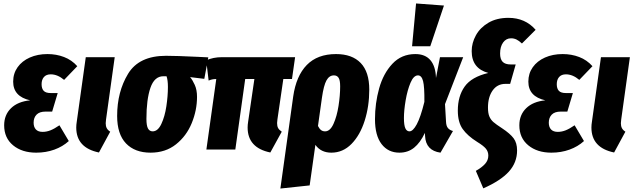

<svg xmlns="http://www.w3.org/2000/svg" viewBox="-20 -863 3655 1108"><path d="M4 -140Q4 -200 43.5 -238.5Q83 -277 154 -284Q56 -306 56 -392Q56 -439 81.5 -475Q107 -511 152 -531Q197 -551 254 -551Q305 -551 349.5 -534Q394 -517 426 -481L350 -402Q312 -434 273 -434Q247 -434 233.5 -418.5Q220 -403 220 -377Q220 -352 232 -339Q244 -326 273 -326H313L281 -219H243Q208 -219 191 -201.5Q174 -184 174 -155Q174 -130 187 -116Q200 -102 226 -102Q249 -102 271.5 -111Q294 -120 323 -140L377 -49Q342 -17 293.5 0.5Q245 18 189 18Q107 18 55.5 -24.5Q4 -67 4 -140Z M592 -174Q590 -158 590 -152Q590 -135 596 -123.5Q602 -112 616 -103L551 17Q420 -10 420 -127Q420 -143 423 -161L475 -533H642Z M656 -194Q656 -333 719 -437Q782 -541 938 -541Q999 -541 1121 -535L1182 -532L1159 -408L1077 -418Q1091 -402 1104 -373Q1117 -344 1117 -304Q1117 -227 1086.5 -152.5Q1056 -78 995.5 -30Q935 18 849 18Q758 18 707 -35.5Q656 -89 656 -194ZM949 -361Q949 -401 941 -423H923Q871 -423 848 -356Q825 -289 825 -177Q825 -138 834 -121.5Q843 -105 861 -105Q891 -105 911 -147.5Q931 -190 940 -249.5Q949 -309 949 -361Z M1581 -174Q1579 -158 1579 -153Q1579 -135 1585 -124Q1591 -113 1606 -103L1540 17Q1409 -10 1409 -127Q1409 -143 1412 -161L1448 -407H1395L1338 0H1171L1228 -407H1227Q1204 -407 1184 -398L1170 -515Q1211 -533 1260 -533H1683L1665 -407H1615Z M2111 -346Q2111 -250 2084.5 -166.5Q2058 -83 2008.5 -32.5Q1959 18 1892 18Q1832 18 1800 -27L1767 207L1598 225L1672 -306Q1689 -425 1750.5 -488Q1812 -551 1919 -551Q2012 -551 2061.5 -499.5Q2111 -448 2111 -346ZM1943 -365Q1943 -400 1934 -414Q1925 -428 1907 -428Q1880 -428 1864 -399Q1848 -370 1838 -300L1815 -136Q1823 -120 1832.5 -112.5Q1842 -105 1856 -105Q1885 -105 1904.5 -148Q1924 -191 1933.5 -251.5Q1943 -312 1943 -365Z M2496 -413 2519 -533H2653L2548 -262L2554 -160Q2555 -136 2565 -124Q2575 -112 2594 -107L2522 18Q2437 6 2433 -78L2432 -96Q2405 -39 2369.5 -10.5Q2334 18 2285 18Q2220 18 2182 -31.5Q2144 -81 2144 -175Q2144 -267 2168 -353Q2192 -439 2244.5 -495Q2297 -551 2377 -551Q2434 -551 2464 -515.5Q2494 -480 2496 -413ZM2311 -182Q2311 -141 2319 -123Q2327 -105 2343 -105Q2363 -105 2385 -145.5Q2407 -186 2429 -275Q2430 -362 2421.5 -395Q2413 -428 2392 -428Q2367 -428 2349 -385.5Q2331 -343 2321 -284.5Q2311 -226 2311 -182ZM2381 -843 2542 -831 2463 -596H2358Z M2726 123Q2760 104 2779 83Q2798 62 2798 35Q2798 12 2784 -5Q2770 -22 2734 -44Q2678 -79 2650 -118.5Q2622 -158 2622 -225Q2622 -308 2661.5 -363.5Q2701 -419 2798 -442Q2702 -468 2702 -568Q2702 -615 2726.5 -659.5Q2751 -704 2799 -732Q2847 -760 2914 -760Q3011 -760 3071 -691L2992 -612Q2975 -628 2960.5 -635Q2946 -642 2929 -642Q2901 -642 2883.5 -618Q2866 -594 2866 -554Q2866 -522 2880.5 -506.5Q2895 -491 2928 -491H2956L2924 -379H2897Q2850 -379 2823 -341Q2796 -303 2796 -242Q2796 -210 2804 -191Q2812 -172 2827.5 -158.5Q2843 -145 2877 -123Q2924 -92 2944 -65Q2964 -38 2964 5Q2964 75 2916.5 127.5Q2869 180 2769 224Z M2977 -140Q2977 -200 3016.5 -238.5Q3056 -277 3127 -284Q3029 -306 3029 -392Q3029 -439 3054.5 -475Q3080 -511 3125 -531Q3170 -551 3227 -551Q3278 -551 3322.5 -534Q3367 -517 3399 -481L3323 -402Q3285 -434 3246 -434Q3220 -434 3206.5 -418.5Q3193 -403 3193 -377Q3193 -352 3205 -339Q3217 -326 3246 -326H3286L3254 -219H3216Q3181 -219 3164 -201.5Q3147 -184 3147 -155Q3147 -130 3160 -116Q3173 -102 3199 -102Q3222 -102 3244.5 -111Q3267 -120 3296 -140L3350 -49Q3315 -17 3266.5 0.5Q3218 18 3162 18Q3080 18 3028.5 -24.5Q2977 -67 2977 -140Z M3565 -174Q3563 -158 3563 -152Q3563 -135 3569 -123.5Q3575 -112 3589 -103L3524 17Q3393 -10 3393 -127Q3393 -143 3396 -161L3448 -533H3615Z"/></svg>

Font: Fira Sans Extra Condensed ExtraBold
Style: Italic
Weight: 800
Width: 3
Italic angle: -8°
Designer: Carrois Corporate & Edenspiekermann AG
Foundry: Carrois Corporate GbR & Edenspiekermann AG
Version: Version 4.203